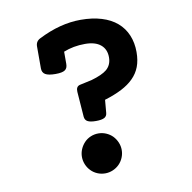

<svg xmlns="http://www.w3.org/2000/svg" viewBox="-71 -661 742 742"><g transform="rotate(-10 300.0 -289.5)"><path d="M327.6 -218.8Q326.7 -206.5 316.9 -200.7Q306.2 -194.8 283.7 -194.8Q260.7 -194.8 250.5 -200.7Q240.7 -206.1 239.3 -218.8L231.9 -318.4Q230.5 -339.4 246.6 -343.3L293.5 -353.5Q336.4 -365.7 355 -381.3Q375.5 -398.9 375.5 -428.7Q375.5 -460.4 354.2 -478Q333 -495.6 293 -495.6Q247.1 -495.6 208.5 -480V-432.1Q208.5 -415 198.2 -408.2Q188 -400.9 161.1 -400.9Q133.3 -400.9 121.1 -408.2Q108.9 -415.5 108.9 -432.1V-518.1Q108.9 -538.1 126.5 -546.9Q211.9 -590.3 292.5 -590.3Q338.4 -590.3 374.3 -579.3Q410.2 -568.4 434.6 -547.4Q459 -526.4 471.4 -496.6Q483.9 -466.8 483.9 -430.2Q483.9 -397.5 474.4 -372.6Q464.8 -347.7 445.3 -328.6Q427.2 -310.5 399.4 -296.1Q371.6 -281.7 332 -269.5ZM228.5 -123Q238.8 -133.8 253.2 -139.9Q267.6 -146 283.7 -146Q299.3 -146 313.7 -139.9Q328.1 -133.8 338.9 -123Q349.6 -111.8 355.7 -97.4Q361.8 -83 361.8 -67.4Q361.8 -51.8 355.7 -37.4Q349.6 -22.9 338.9 -12.2Q328.1 -1.5 313.7 4.6Q299.3 10.7 283.7 10.7Q267.6 10.7 253.2 4.6Q238.8 -1.5 228.5 -12.2Q217.8 -22.9 211.7 -37.4Q205.6 -51.8 205.6 -67.4Q205.6 -83 211.7 -97.4Q217.8 -111.8 228.5 -123Z"/></g></svg>

Font: Courier Prime SemiBold
Style: Regular
Weight: 600
Designer: Alan Dague-Greene
Foundry: Quote-Unquote Apps
Version: Version 1.202